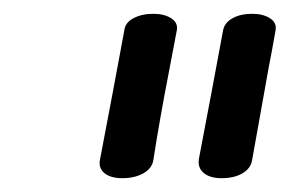

<svg xmlns="http://www.w3.org/2000/svg" viewBox="-20 -734 422 278"><path d="M125 -504Q143 -598 160 -690Q161 -701 173 -707.5Q185 -714 202 -714Q218 -714 228 -707.5Q238 -701 236 -690L224 -627Q211 -560 202 -502Q200 -490 187.5 -483Q175 -476 157 -476Q140 -476 131 -483.5Q122 -491 125 -504ZM268 -504Q286 -598 303 -690Q305 -701 316.5 -707.5Q328 -714 345 -714Q361 -714 371 -707.5Q381 -701 379 -690Q376 -673 373.5 -659.5Q371 -646 369 -636Q364 -607 358 -574.5Q352 -542 345 -502Q343 -490 331 -483Q319 -476 301 -476Q284 -476 275 -483.5Q266 -491 268 -504Z"/></svg>

Font: Mali Medium
Style: Italic
Weight: 500
Italic angle: -10°
Version: Version 1.000; ttfautohint (v1.6)